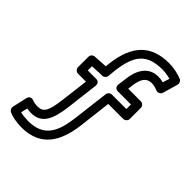

<svg xmlns="http://www.w3.org/2000/svg" viewBox="-231 -805 1041 1041"><g transform="rotate(45 289.5 -284.5)"><path d="M505 -632 493 -593C482 -596 469 -598 454 -598C378 -598 347 -534 339 -473L331 -414C330 -404 334 -386 356 -386H456V-351H345C332 -351 321 -340 320 -329L294 -116C279 1 242 72 124 72C99 71 80 69 65 65L74 27C86 29 96 30 107 30C188 29 214 -34 227 -141L249 -323C250 -333 246 -351 224 -351H160V-383L215 -386H235C248 -386 259 -397 260 -408L265 -457C282 -590 327 -641 445 -641C462 -641 488 -637 505 -632ZM559 -641C562 -652 557 -666 545 -671C520 -682 479 -691 445 -691C301 -691 235 -610 216 -463L213 -436L133 -431C121 -430 110 -420 110 -406V-326C110 -315 120 -301 135 -301H196L177 -147C164 -38 146 -21 106 -20C92 -20 77 -22 65 -27C44 -35 33 -20 31 -10L12 75C10 85 14 98 25 103C49 115 83 121 124 122C277 122 328 14 344 -110L367 -301H482C493 -301 507 -311 507 -326V-411C507 -422 497 -436 482 -436H385L389 -467C396 -520 415 -548 454 -548C473 -548 487 -542 502 -537C517 -532 530 -542 534 -554Z"/></g></svg>

Font: Falling Sky
Style: ExtOu
Weight: 400
Designer: Paul D. Hunt
Foundry: Adobe Systems Incorporated
Version: Version 1.02